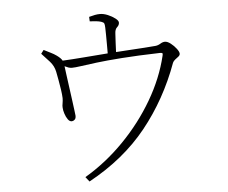

<svg xmlns="http://www.w3.org/2000/svg" viewBox="-55 -826 1110 935"><g transform="rotate(-5 500.0 -358.0)"><path d="M414.1 -731 413.1 -752.9Q429.7 -757.3 441.9 -759.8Q454.1 -762.2 466.8 -762.2Q484.4 -762.2 504.9 -753.7Q525.4 -745.1 540.3 -733.6Q555.2 -722.2 555.2 -712.9Q555.2 -700.2 544.4 -690.9Q533.7 -681.6 533.2 -659.2Q531.7 -641.6 530.8 -616.7Q529.8 -591.8 528.8 -570.8Q563 -573.2 599.6 -575.4Q636.2 -577.6 668.9 -579.8Q701.7 -582 723.1 -584Q735.8 -585.4 747.6 -592.8Q759.3 -600.1 770 -600.1Q782.7 -600.1 798.3 -587.9Q814 -575.7 825.4 -560.5Q836.9 -545.4 836.9 -536.1Q836.9 -528.3 829.1 -522.2Q821.3 -516.1 812.7 -509.5Q804.2 -502.9 800.8 -495.1Q737.3 -320.8 627.4 -184.3Q517.6 -47.9 345.2 45.9L327.1 22.9Q431.2 -38.6 518.1 -127.7Q605 -216.8 666 -321Q727.1 -425.3 752.9 -533.2Q755.4 -543 753.2 -545.4Q751 -547.9 741.2 -547.9Q631.3 -544.9 554.9 -539.3Q478.5 -533.7 429.2 -527.6Q379.9 -521.5 351.6 -517.3Q323.2 -513.2 309.1 -513.2Q299.8 -513.2 291.7 -515.9Q283.7 -518.6 272.9 -523.9Q274.4 -511.2 278.1 -483.6Q281.7 -456.1 286.4 -422.9Q291 -389.6 295.2 -358.2Q299.3 -326.7 302.2 -304.9Q305.2 -283.2 305.2 -279.8Q305.7 -267.1 300 -261Q294.4 -254.9 286.1 -253.9Q274.9 -252.9 266.1 -265.1Q257.3 -277.3 252 -293.9Q246.6 -310.5 246.1 -323.2Q245.1 -332 247.6 -344.7Q250 -357.4 250 -370.1Q249.5 -386.2 245.8 -411.4Q242.2 -436.5 237.5 -461.4Q232.9 -486.3 230 -501Q224.1 -529.3 204.6 -551.3Q185.1 -573.2 165 -594.2L178.2 -611.8Q196.8 -602.1 211.7 -595Q226.6 -587.9 240.2 -578.1Q260.3 -563.5 266.1 -551.8Q307.1 -553.7 369.1 -558.6Q431.2 -563.5 487.8 -567.9Q487.8 -585.9 487.8 -611.1Q487.8 -636.2 487.5 -659.4Q487.3 -682.6 486.8 -693.8Q486.3 -710 483.6 -715.1Q481 -720.2 469.2 -724.1Q460 -727.1 444.6 -728.8Q429.2 -730.5 414.1 -731Z"/></g></svg>

Font: Source Han Serif CN ExtraLight
Style: Regular
Weight: 250
Designer: Ryoko NISHIZUKA  (kana & ideographs); Frank Grießhammer (Latin, Greek & Cyrillic); Wenlong ZHANG  (bopomofo); Sandoll Co
Foundry: Adobe Systems Incorporated
Version: Version 1.001;PS 1.001;hotconv 16.6.54;makeotf.lib2.5.65590